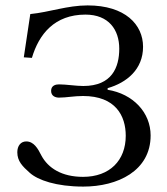

<svg xmlns="http://www.w3.org/2000/svg" viewBox="-20 -678 618 710"><path d="M44 -115C44 -82 63 -63 90 -39C120 -12 188 12 288 12C415 12 537 -46 537 -177C537 -262 472 -331 378 -346V-352C448 -372 509 -421 509 -505C509 -587 443 -658 304 -658C229 -658 163 -633 92 -626L68 -466L98 -464C124 -552 182 -624 296 -624C382 -624 421 -568 421 -498C421 -429 394 -360 288 -360C261 -360 225 -366 198 -366C186 -366 169 -362 169 -342C169 -322 186 -317 198 -317C225 -317 254 -323 287 -323C408 -323 445 -249 445 -176C445 -85 386 -24 287 -24C209 -24 158 -56 133 -103C120 -129 105 -155 77 -155C57 -155 44 -139 44 -115Z"/></svg>

Font: Libertinus Serif Display
Style: Regular
Weight: 400
Designer: Philipp H. Poll
Foundry: Khaled Hosny
Version: Version 6.1